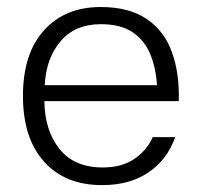

<svg xmlns="http://www.w3.org/2000/svg" viewBox="-20 -522 569 547"><path d="M106.4 -233.9Q107.4 -150.4 149.4 -97.7Q191.4 -44.9 272.5 -44.9Q329.1 -44.9 364.7 -70.6Q400.4 -96.2 415 -131.3H479Q457 -67.9 403.6 -31.2Q350.1 5.4 271 5.4Q165 5.4 105.2 -61.8Q45.4 -128.9 45.4 -248.5Q45.4 -369.6 105.5 -435.8Q165.5 -502 266.6 -502Q347.7 -502 397.7 -468Q447.8 -434.1 469.7 -373.8Q491.7 -313.5 489.3 -233.9ZM107.4 -279.3H427.2Q424.3 -328.1 408.2 -367.4Q392.1 -406.7 358.2 -429.9Q324.2 -453.1 267.1 -453.1Q193.8 -453.1 152.6 -404.5Q111.3 -356 107.4 -279.3Z"/></svg>

Font: Estedad-FD Light
Style: Regular
Weight: 300
Designer: Amin Abedi
Version: Version 7.3